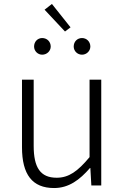

<svg xmlns="http://www.w3.org/2000/svg" viewBox="-20 -936 629 969"><path d="M253 13C327 13 382 -28 434 -88H436L441 0H491V-534H432V-143C372 -71 327 -39 266 -39C184 -39 150 -90 150 -200V-534H91V-193C91 -55 143 13 253 13ZM193 -660C217 -660 236 -679 236 -701C236 -726 217 -744 193 -744C170 -744 152 -726 152 -701C152 -679 170 -660 193 -660ZM308 -777 336 -798 242 -916 205 -887ZM394 -660C417 -660 436 -679 436 -701C436 -726 417 -744 394 -744C370 -744 352 -726 352 -701C352 -679 370 -660 394 -660Z"/></svg>

Font: Noto Sans TC Light
Style: Regular
Weight: 300
Designer: Ryoko NISHIZUKA 西塚涼子 (kana, bopomofo & ideographs); Paul D. Hunt (Latin, Greek & Cyrillic); Sandoll Communications 산돌커뮤니
Foundry: Adobe
Version: Version 2.004;hotconv 1.0.118;makeotfexe 2.5.65603